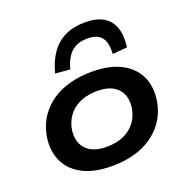

<svg xmlns="http://www.w3.org/2000/svg" viewBox="-136 -894 1006 1032"><g transform="rotate(-20 367.0 -378.0)"><path d="M333 10Q228 10 161.5 -26.5Q95 -63 68.5 -127.5Q42 -192 59 -273Q71 -328 100.5 -370.5Q130 -413 174 -443Q218 -473 275.5 -488.5Q333 -504 402 -504Q506 -504 572.5 -467.5Q639 -431 665.5 -367.5Q692 -304 675 -221Q663 -166 633.5 -123.5Q604 -81 560 -51Q516 -21 459 -5.5Q402 10 333 10ZM341 -97Q393 -97 432.5 -113Q472 -129 499 -160Q526 -191 536 -235Q551 -308 513.5 -352.5Q476 -397 393 -397Q343 -397 302.5 -381Q262 -365 235.5 -334.5Q209 -304 198 -260Q183 -186 220.5 -141.5Q258 -97 341 -97ZM298 -555 214 -562Q231 -629 263.5 -674.5Q296 -720 344.5 -743Q393 -766 458 -766Q523 -766 562.5 -742.5Q602 -719 618 -674Q634 -629 625 -562L541 -555Q545 -621 520.5 -650.5Q496 -680 441 -680Q385 -680 350.5 -650.5Q316 -621 298 -555Z"/></g></svg>

Font: Nunito Sans 10pt Expanded
Style: Bold Italic
Weight: 700
Width: 7
Italic angle: -9°
Designer: Vernon Adams
Foundry: Vernon Adams
Version: Version 3.101;gftools[0.9.27]